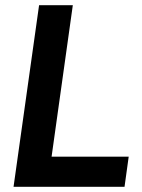

<svg xmlns="http://www.w3.org/2000/svg" viewBox="-20 -717 544 737"><path d="M32 0H458L474 -115.5H178L259.5 -697H130Z"/></svg>

Font: HK Grotesk
Style: Bold Italic
Weight: 700
Italic angle: -16°
Designer: Alfredo Marco Pradil
Foundry: Hanken Design Co.
Version: Version 3.001;FEAKit 1.0